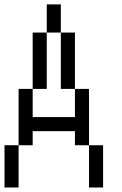

<svg xmlns="http://www.w3.org/2000/svg" viewBox="-20 -832 540 852"><path d="M0 -187.5H62.5V0H0ZM375 -187.5H437.5V0H375ZM62.5 -437.5H125V-312.5H312.5V-437.5H375V-187.5H312.5V-250H125V-187.5H62.5ZM125 -687.5H187.5V-437.5H125ZM250 -687.5H312.5V-437.5H250ZM187.5 -812.5H250V-687.5H187.5Z"/></svg>

Font: HE실루아
Style: regular
Weight: 500
Monospace: yes
Designer: Taeyun An (WindowsTiger)
Version: v1